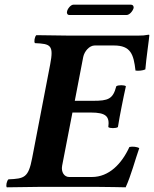

<svg xmlns="http://www.w3.org/2000/svg" viewBox="-20 -797 657 819"><path d="M377 -367H299L335 -554C340 -578 361 -603 384 -603H466C538 -603 550 -565 558 -496C570 -494 590 -496 600 -501C603 -542 617 -638 617 -646C617 -648 617 -649 614 -649C597 -646 589 -645 566 -645H283C283 -645 183 -646 135 -647C128 -641 124 -619 129 -613C196 -610 210 -605 194 -522L117 -122C101 -39 84 -35 16 -32C9 -26 4 -4 9 2C56 1 158 0 158 0H384C430 0 516 2 516 2C539 -48 556 -114 574 -165C565 -171 545 -173 532 -170C499 -98 445 -42 372 -42H275C254 -42 240 -63 245 -90L289 -317H367C433 -317 448 -300 442 -255C447 -249 476 -249 483 -255C489 -290 492 -309 499 -343C506 -377 510 -399 517 -429C512 -435 483 -435 476 -429C462 -374 441 -367 377 -367ZM520 -733C533 -733 547 -751 550 -763C551 -769 548 -777 538 -777H293C282 -777 268 -760 266 -748C264 -741 267 -733 276 -733Z"/></svg>

Font: Libertinus Serif
Style: Bold Italic
Weight: 700
Italic angle: -12°
Designer: Philipp H. Poll, Khaled Hosny
Foundry: Caleb Maclennan
Version: Version 7.050;RELEASE